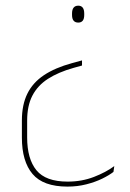

<svg xmlns="http://www.w3.org/2000/svg" viewBox="-20 -512 470 693"><path d="M276 -294V-275.5L245.5 -267Q190.5 -251.5 153.2 -227.5Q116 -203.5 97 -167Q78 -130.5 78 -77V-16Q78 61.5 111.5 102.5Q145 143.5 224 143.5Q275.5 143.5 319.2 126.5Q363 109.5 392.5 87.5L389.5 108.5Q374 120.5 349 132.8Q324 145 292 153.2Q260 161.5 223.5 161.5Q136 161.5 97.5 116Q59 70.5 59 -15.5V-77Q59 -134 78.8 -174Q98.5 -214 138.8 -240.8Q179 -267.5 239.5 -284ZM262.5 -491.5Q273 -491.5 278.5 -484.5Q284 -477.5 284 -463V-458Q284 -444 278.5 -437.2Q273 -430.5 262.5 -430.5Q251.5 -430.5 245.8 -437.2Q240 -444 240 -458V-463Q240 -477.5 245.8 -484.5Q251.5 -491.5 262.5 -491.5Z"/></svg>

Font: Anek Gujarati Medium Thin
Style: Regular
Weight: 250
Version: Version 1.003